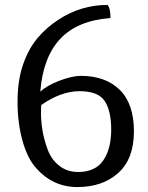

<svg xmlns="http://www.w3.org/2000/svg" viewBox="-20 -744 599 777"><path d="M147 -319Q146 -311 146 -282Q146 -253 152 -216Q158 -179 173 -138.5Q188 -98 220 -73Q252 -48 296 -48Q366 -48 398 -95Q430 -142 430 -219Q430 -296 403.5 -335.5Q377 -375 302 -375Q227 -375 147 -319ZM307 -437Q407 -437 464.5 -380.5Q522 -324 522 -212.5Q522 -101 458.5 -44Q395 13 293 13Q194 13 126 -64Q91 -103 71 -174.5Q51 -246 51 -332Q51 -418 73 -482Q95 -546 131.5 -589.5Q168 -633 216 -664Q307 -724 415 -724Q427 -712 427 -671Q293 -661 223.5 -586.5Q154 -512 143 -373Q171 -399 222 -418Q273 -437 307 -437Z"/></svg>

Font: Inika
Style: Regular
Weight: 400
Designer: Constanza Artigas Preller
Foundry: Constanza Artigas Preller
Version: Version 1.001